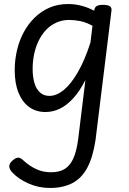

<svg xmlns="http://www.w3.org/2000/svg" viewBox="-20 -539 638 953"><path d="M228 394Q172 394 122 372Q72 350 41 317Q27 302 26 287.5Q25 273 43 257Q59 243 71 243.5Q83 244 98 259Q128 286 161 301Q194 316 233 316Q275 316 301.5 299.5Q328 283 344 247.5Q360 212 368 152L404 -142Q375 -85 342.5 -50Q310 -15 276 1Q242 17 206 17Q159 17 125 -7.5Q91 -32 72 -78.5Q53 -125 53 -191Q53 -240 64 -288Q75 -336 97 -377.5Q119 -419 151.5 -451Q184 -483 225.5 -501Q267 -519 319 -519Q352 -519 384.5 -510.5Q417 -502 447 -486L448 -489Q450 -503 460 -509Q470 -515 490 -515Q516 -515 526 -507.5Q536 -500 533 -484L454 157Q441 242 413 294Q385 346 339 370Q293 394 228 394ZM225 -63Q260 -63 295.5 -91.5Q331 -120 365.5 -179Q400 -238 429 -328L439 -411Q406 -429 377.5 -434.5Q349 -440 323 -440Q289 -440 260 -427Q231 -414 209 -391Q187 -368 172 -337Q157 -306 149.5 -270.5Q142 -235 142 -197Q142 -159 150.5 -128.5Q159 -98 178 -80.5Q197 -63 225 -63Z"/></svg>

Font: Playwrite GB S
Style: Italic
Weight: 400
Italic angle: -7°
Designer: Veronika Burian, José Scaglione
Foundry: TypeTogether
Version: Version 1.000